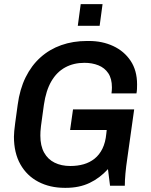

<svg xmlns="http://www.w3.org/2000/svg" viewBox="-20 -893 726 923"><path d="M291 10Q220 10 164.5 -19Q109 -48 78 -103Q47 -158 47 -236Q47 -257 53 -301.5Q59 -346 65 -389Q75 -464 103 -521Q131 -578 174.5 -617Q218 -656 274.5 -676Q331 -696 398 -696H408Q472 -696 524.5 -671.5Q577 -647 608 -600.5Q639 -554 639 -487Q639 -476 638.5 -465Q638 -454 636 -444H516Q517 -452 517.5 -459Q518 -466 518 -473Q518 -515 500.5 -541Q483 -567 453 -579Q423 -591 386 -591Q334 -591 293.5 -569Q253 -547 227 -502.5Q201 -458 191 -389Q186 -352 182.5 -327.5Q179 -303 177 -287Q175 -271 174.5 -260.5Q174 -250 174 -241Q174 -192 192 -159.5Q210 -127 242.5 -111Q275 -95 318 -95Q353 -95 382.5 -103.5Q412 -112 435 -130.5Q458 -149 472.5 -178.5Q487 -208 491 -250L493 -268H317L331 -367H625L592 -132Q586 -92 583 -59Q580 -26 580 0H509L499 -80Q460 -37 410.5 -13.5Q361 10 297 10ZM354 -769 368 -873H473L459 -769Z"/></svg>

Font: Chivo Medium Medium
Style: Italic
Weight: 500
Italic angle: -8.05°
Version: Version 2.002